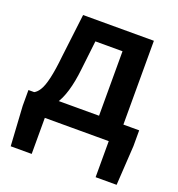

<svg xmlns="http://www.w3.org/2000/svg" viewBox="-135 -666 900 971"><g transform="rotate(20 315.5 -180.5)"><path d="M143 194H30L17 -19V-104H613V-19L600 194H487V0H143ZM397 -451H251L233 -295Q218 -156 172 -91Q132 -35 66 -28L48 -104Q63 -112 75 -131Q104 -175 119 -323L147 -555H528V-39H397Z"/></g></svg>

Font: Merged Yaku Han JP SemiBold
Style: Regular
Weight: 600
Designer: Ryoko NISHIZUKA 西塚涼子 (kana, bopomofo & ideographs); Paul D. Hunt (Latin, Greek & Cyrillic); Sandoll Communications 산돌커뮤니
Foundry: Adobe
Version: Version 2.004